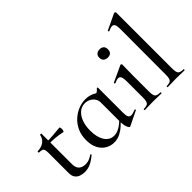

<svg xmlns="http://www.w3.org/2000/svg" viewBox="-90 -1126 1539 1539"><g transform="rotate(-45 679.5 -356.5)"><path d="M187 12Q163 12 140 4.5Q117 -3 102.5 -22Q88 -41 88 -73V-304Q88 -327 84 -339Q80 -351 69 -355Q58 -359 36 -359Q33 -359 33 -366.5Q33 -374 36 -374Q80 -375 107.5 -395.5Q135 -416 142 -452Q143 -455 150 -455Q157 -455 157 -452V-107Q157 -66 177.5 -47Q198 -28 234 -28Q259 -28 279.5 -37Q300 -46 313 -56Q317 -59 320.5 -54.5Q324 -50 320 -47Q283 -16 252 -2Q221 12 187 12ZM290 -337Q250 -346 213 -349Q176 -352 135 -352V-375Q175 -375 212.5 -378Q250 -381 293 -385Q296 -385 298 -378Q300 -371 300 -362Q300 -354 297 -345Q294 -336 290 -337Z M519 11Q480 11 446.5 -9Q413 -29 393 -67Q373 -105 373 -162Q373 -218 393 -262Q413 -306 446.5 -336.5Q480 -367 520 -383Q560 -399 600 -399Q636 -399 667.5 -386Q699 -373 721 -350L670 -292Q670 -318 656.5 -337.5Q643 -357 621.5 -368Q600 -379 575 -379Q537 -379 509 -355Q481 -331 465.5 -289Q450 -247 450 -193Q450 -118 479 -73Q508 -28 558 -28Q583 -28 606.5 -39Q630 -50 650 -66.5Q670 -83 687 -100L695 -93Q673 -69 647 -45Q621 -21 589.5 -5Q558 11 519 11ZM698 11Q689 11 679.5 -13.5Q670 -38 670 -81V-360Q690 -367 703 -373.5Q716 -380 728 -396Q730 -398 734 -396.5Q738 -395 738 -393V-107Q738 -75 745.5 -61Q753 -47 771 -47Q780 -47 792 -50.5Q804 -54 820 -60Q824 -62 826.5 -57Q829 -52 825 -50L702 10Q700 11 698 11Z M877 0Q874 0 874 -6Q874 -12 877 -12Q913 -12 925 -25.5Q937 -39 937 -81V-265Q937 -300 930 -316Q923 -332 905 -332Q897 -332 886.5 -329Q876 -326 862 -319Q858 -318 855.5 -323.5Q853 -329 857 -331L993 -394Q996 -395 997 -395Q1000 -395 1003.5 -392Q1007 -389 1007 -385Q1007 -376 1006 -346Q1005 -316 1005 -267V-81Q1005 -39 1016.5 -25.5Q1028 -12 1065 -12Q1068 -12 1068 -6Q1068 0 1065 0Q1047 0 1022.5 -1Q998 -2 971 -2Q944 -2 920 -1Q896 0 877 0ZM965 -507Q942 -507 928.5 -519.5Q915 -532 915 -555Q915 -577 928.5 -589Q942 -601 965 -601Q987 -601 999.5 -589Q1012 -577 1012 -555Q1012 -507 965 -507Z M1136 0Q1134 0 1134 -6Q1134 -12 1136 -12Q1173 -12 1184.5 -25.5Q1196 -39 1196 -81L1197 -595Q1197 -630 1190.5 -646Q1184 -662 1166 -662Q1151 -662 1123 -649Q1119 -647 1116.5 -653Q1114 -659 1117 -660L1251 -724Q1253 -725 1255 -725Q1258 -725 1262.5 -722Q1267 -719 1267 -715V-81Q1267 -40 1278 -26Q1289 -12 1326 -12Q1330 -12 1330 -6Q1330 0 1326 0Q1308 0 1283.5 -1Q1259 -2 1231 -2Q1204 -2 1179.5 -1Q1155 0 1136 0Z"/></g></svg>

Font: Cormorant Infant Light Medium
Style: Regular
Weight: 500
Version: Version 4.001